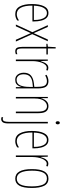

<svg xmlns="http://www.w3.org/2000/svg" viewBox="1060 -1874 1006 3165"><g transform="rotate(90 1562.5 -292.0)"><path d="M195 -588Q248 -588 278 -554Q308 -520 321 -466Q334 -412 334 -352V-324H73Q72 -199 107.5 -132.5Q143 -66 214 -66Q266 -66 318 -103V-73Q297 -59 271 -50Q245 -41 214 -41Q128 -41 87.5 -114.5Q47 -188 47 -315Q47 -439 83 -513.5Q119 -588 195 -588ZM195 -563Q143 -563 111 -510Q79 -457 74 -348H310Q311 -407 299.5 -455.5Q288 -504 262.5 -533.5Q237 -563 195 -563Z M511 -323 395 -578H424L527 -345L632 -578H661L543 -321L665 -51H636L527 -298L414 -51H385Z M829 -65Q842 -65 854.5 -68.5Q867 -72 874 -76V-51Q864 -47 853 -44Q842 -41 828 -41Q782 -41 767.5 -72Q753 -103 753 -163V-554H703V-572L751 -579L758 -707H779V-578H878V-554H779V-159Q779 -111 789 -88Q799 -65 829 -65Z M1099 -586Q1109 -586 1121.5 -583.5Q1134 -581 1144 -575L1136 -551Q1130 -554 1120 -557Q1110 -560 1099 -560Q1072 -560 1051 -538.5Q1030 -517 1016 -482.5Q1002 -448 995 -407.5Q988 -367 988 -328V-51H962V-578H982L987 -460H989Q997 -487 1009.5 -516Q1022 -545 1044 -565.5Q1066 -586 1099 -586Z M1318 -588Q1381 -588 1409.5 -547.5Q1438 -507 1438 -409V-51H1417L1416 -144H1414Q1408 -119 1395.5 -95.5Q1383 -72 1359.5 -56.5Q1336 -41 1298 -41Q1256 -41 1230 -61Q1204 -81 1191.5 -112.5Q1179 -144 1179 -180Q1179 -259 1224 -298.5Q1269 -338 1351 -348L1412 -355V-406Q1412 -496 1390 -529.5Q1368 -563 1318 -563Q1300 -563 1276 -557Q1252 -551 1224 -534L1213 -556Q1264 -588 1318 -588ZM1350 -325Q1276 -317 1240.5 -281.5Q1205 -246 1205 -180Q1205 -124 1230 -93.5Q1255 -63 1298 -63Q1361 -63 1387 -121Q1413 -179 1413 -271V-332Z M1732 -588Q1787 -588 1816.5 -549.5Q1846 -511 1846 -426V-51H1820V-416Q1820 -496 1796.5 -530Q1773 -564 1732 -564Q1680 -564 1642 -513.5Q1604 -463 1604 -362V-51H1578V-578H1598L1599 -466H1601Q1608 -496 1623.5 -524Q1639 -552 1665.5 -570Q1692 -588 1732 -588Z M1979 -741Q1979 -753 1984.5 -764Q1990 -775 2005 -775Q2019 -775 2024.5 -764.5Q2030 -754 2030 -742Q2030 -726 2023 -716.5Q2016 -707 2004 -707Q1991 -707 1985 -717.5Q1979 -728 1979 -741ZM1942 191Q1932 191 1925 189Q1918 187 1913 185V158Q1925 165 1941 165Q1968 165 1978.5 140.5Q1989 116 1989 66V-578H2015V74Q2015 142 1994.5 166.5Q1974 191 1942 191Z M2287 -588Q2340 -588 2370 -554Q2400 -520 2413 -466Q2426 -412 2426 -352V-324H2165Q2164 -199 2199.5 -132.5Q2235 -66 2306 -66Q2358 -66 2410 -103V-73Q2389 -59 2363 -50Q2337 -41 2306 -41Q2220 -41 2179.5 -114.5Q2139 -188 2139 -315Q2139 -439 2175 -513.5Q2211 -588 2287 -588ZM2287 -563Q2235 -563 2203 -510Q2171 -457 2166 -348H2402Q2403 -407 2391.5 -455.5Q2380 -504 2354.5 -533.5Q2329 -563 2287 -563Z M2680 -586Q2690 -586 2702.5 -583.5Q2715 -581 2725 -575L2717 -551Q2711 -554 2701 -557Q2691 -560 2680 -560Q2653 -560 2632 -538.5Q2611 -517 2597 -482.5Q2583 -448 2576 -407.5Q2569 -367 2569 -328V-51H2543V-578H2563L2568 -460H2570Q2578 -487 2590.5 -516Q2603 -545 2625 -565.5Q2647 -586 2680 -586Z M3079 -315Q3079 -175 3041 -108Q3003 -41 2926 -41Q2768 -41 2768 -317Q2768 -451 2806.5 -519.5Q2845 -588 2924 -588Q3009 -588 3044 -515Q3079 -442 3079 -315ZM2794 -317Q2794 -194 2826 -130Q2858 -66 2925 -66Q2991 -66 3022 -127Q3053 -188 3053 -316Q3053 -431 3024.5 -497Q2996 -563 2924 -563Q2855 -563 2824.5 -499.5Q2794 -436 2794 -317Z"/></g></svg>

Font: Noto Sans Tamil UI ExtraCondensed Thin
Style: Regular
Weight: 100
Width: 2
Designer: Jelle Bosma - Monotype Design Team
Foundry: Monotype Imaging Inc.
Version: Version 2.004; ttfautohint (v1.8.4.7-5d5b)